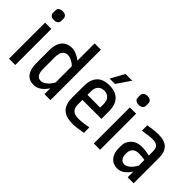

<svg xmlns="http://www.w3.org/2000/svg" viewBox="-8 -1255 1838 1838"><g transform="rotate(45 911.0 -336.5)"><path d="M155 -488V0H70V-488ZM168 -639V-610Q168 -588 153.5 -576.5Q139 -565 112 -565Q86 -565 71.5 -576.5Q57 -588 57 -610V-639Q57 -661 71.5 -673Q86 -685 112 -685Q139 -685 153.5 -673Q168 -661 168 -639Z M631 0H550V-79Q490 12 413 12Q351 12 318 -30.5Q285 -73 285 -155V-333Q285 -412 321.5 -456Q358 -500 426 -500Q455 -500 487 -485.5Q519 -471 546 -450V-683H631ZM370 -321V-166Q370 -64 433 -64Q463 -64 492.5 -87.5Q522 -111 546 -154V-374Q525 -396 496.5 -410Q468 -424 445 -424Q409 -424 389.5 -398.5Q370 -373 370 -321Z M1103 -321V-218H846V-159Q846 -108 870.5 -85.5Q895 -63 948 -63Q1000 -63 1078 -79L1080 -5Q987 12 947 12Q848 12 804.5 -31Q761 -74 761 -164V-321Q761 -408 803.5 -454Q846 -500 931 -500Q1015 -500 1059 -454Q1103 -408 1103 -321ZM846 -334V-286H1018V-331Q1018 -379 994.5 -404Q971 -429 931 -429Q892 -429 869 -404.5Q846 -380 846 -334ZM1053 -685 958 -546H886L962 -685Z M1303 -488V0H1218V-488ZM1316 -639V-610Q1316 -588 1301.5 -576.5Q1287 -565 1260 -565Q1234 -565 1219.5 -576.5Q1205 -588 1205 -610V-639Q1205 -661 1219.5 -673Q1234 -685 1260 -685Q1287 -685 1301.5 -673Q1316 -661 1316 -639Z M1757 -339V0H1676V-78Q1618 12 1545 12Q1487 12 1452.5 -28Q1418 -68 1418 -137V-165Q1418 -225 1459 -264.5Q1500 -304 1569 -304Q1607 -304 1672 -291V-346Q1672 -389 1652.5 -408Q1633 -427 1592 -427Q1544 -427 1457 -412V-485Q1551 -500 1592 -500Q1678 -500 1717.5 -461.5Q1757 -423 1757 -339ZM1504 -154V-143Q1504 -106 1521 -85Q1538 -64 1564 -64Q1591 -64 1619.5 -87.5Q1648 -111 1672 -154V-231Q1634 -238 1590 -238Q1548 -238 1526 -216Q1504 -194 1504 -154Z"/></g></svg>

Font: Ropa Sans
Style: Regular
Weight: 400
Designer: Botio Nikoltchev
Foundry: Botio Nikoltchev
Version: Version 1.100